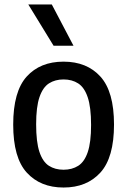

<svg xmlns="http://www.w3.org/2000/svg" viewBox="-20 -828 568 858"><path d="M264 10Q160.5 10 99.8 -56.5Q39 -123 39 -271Q39 -419 99.2 -485.8Q159.5 -552.5 264 -552.5Q368.5 -552.5 429 -485.5Q489.5 -418.5 489.5 -271.5Q489.5 -124 428.8 -57Q368 10 264 10ZM264 -69.5Q302 -69.5 329.8 -87.2Q357.5 -105 372.2 -148.5Q387 -192 387 -269.5Q387 -349 372 -393.2Q357 -437.5 329.5 -455.2Q302 -473 264 -473Q226.5 -473 199 -455.5Q171.5 -438 156.5 -394.2Q141.5 -350.5 141.5 -272.5Q141.5 -193.5 156.2 -149.2Q171 -105 198.5 -87.2Q226 -69.5 264 -69.5ZM219.5 -623.5 106.5 -808H211.5L308.5 -623.5Z"/></svg>

Font: Encode Sans SmCnd Md
Style: Regular
Weight: 500
Width: 4
Designer: Multiple Designers
Foundry: Impallari Type
Version: Version 3.002; ttfautohint (v1.8.3) -l 8 -r 50 -G 200 -x 14 